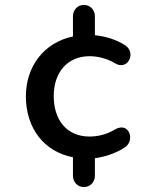

<svg xmlns="http://www.w3.org/2000/svg" viewBox="-20 -636 640 779"><path d="M320 123C346 123 365 103 365 77V6C409 0 453 -16 485 -37C530 -64 505 -144 447 -111C413 -90 376 -82 343 -82C252 -82 198 -148 198 -246C198 -342 253 -408 344 -408C379 -408 418 -397 447 -379C499 -348 534 -422 488 -452C455 -474 409 -489 365 -493V-570C365 -596 346 -616 320 -616C295 -616 276 -596 276 -570V-488C160 -464 85 -368 85 -245C85 -115 160 -20 276 2V77C276 103 295 123 320 123Z"/></svg>

Font: SN Pro Medium
Style: Regular
Weight: 500
Designer: Tobias Whetton
Foundry: Supernotes
Version: Version 1.003;Glyphs 3.3 (3324)